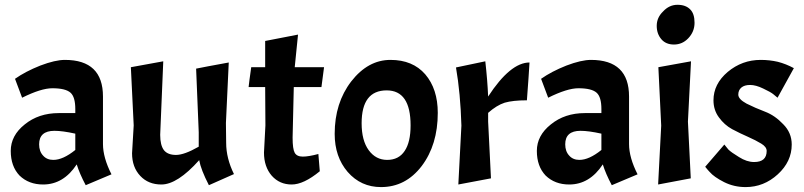

<svg xmlns="http://www.w3.org/2000/svg" viewBox="-20 -762 3319 793"><path d="M60.5 -37.1Q24.4 -75.2 24.4 -138.7Q24.4 -202.1 82 -248Q139.6 -294.9 222.7 -294.9Q246.1 -294.9 291 -294.9Q291 -298.8 291 -311.5Q291 -361.3 271.5 -378.9Q251 -397.5 196.3 -397.5Q172.9 -397.5 141.6 -387.7Q110.4 -377.9 71.3 -358.4Q61.5 -384.8 42 -436.5Q85 -466.8 146.5 -491.2Q208 -514.6 248 -514.6Q405.3 -514.6 405.3 -363.3Q405.3 -297.9 405.3 -167Q405.3 -111.3 440.4 -42Q404.3 -27.3 334 2.9Q308.6 -44.9 296.9 -83Q242.2 0 158.2 0Q98.6 0 60.5 -37.1ZM200.2 -101.6Q240.2 -101.6 291 -142.6Q291 -165 291 -210Q238.3 -221.7 205.1 -221.7Q141.6 -221.7 141.6 -166Q141.6 -136.7 158.2 -119.1Q173.8 -101.6 200.2 -101.6Z M646.5 0Q592.8 0 559.6 -35.2Q525.4 -71.3 525.4 -128.9Q527.3 -167 532.2 -244.1Q529.3 -303.7 520.5 -484.4Q554.7 -490.2 654.3 -508.8Q651.4 -432.6 641.6 -205.1Q641.6 -162.1 657.2 -141.6Q672.9 -122.1 707 -122.1Q741.2 -122.1 800.8 -156.2Q800.8 -175.8 800.8 -215.8Q797.9 -282.2 790 -478.5Q823.2 -485.4 924.8 -503.9Q921.9 -441.4 913.1 -253.9Q913.1 -233.4 914.1 -171.9Q914.1 -108.4 946.3 -43Q912.1 -27.3 842.8 2.9Q809.6 -61.5 802.7 -100.6Q712.9 0 646.5 0Z M1075.2 -484.4Q1075.2 -511.7 1075.2 -592.8Q1109.4 -599.6 1210.9 -619.1Q1207 -585 1197.3 -484.4Q1227.5 -484.4 1318.4 -484.4Q1315.4 -463.9 1307.6 -402.3Q1279.3 -402.3 1193.4 -402.3Q1192.4 -349.6 1188.5 -193.4Q1188.5 -146.5 1197.3 -130.9Q1206.1 -115.2 1230.5 -115.2Q1254.9 -115.2 1294.9 -126Q1296.9 -102.5 1300.8 -54.7Q1234.4 0 1184.6 0Q1134.8 0 1102.5 -36.1Q1070.3 -73.2 1070.3 -131.8Q1072.3 -168.9 1076.2 -244.1Q1076.2 -283.2 1075.2 -402.3Q1058.6 -402.3 1006.8 -402.3Q1008.8 -422.9 1017.6 -484.4Q1032.2 -484.4 1075.2 -484.4Z M1430.7 -425.8Q1500 -514.6 1592.8 -514.6Q1684.6 -514.6 1736.3 -455.1Q1788.1 -394.5 1788.1 -295.9Q1788.1 -164.1 1721.7 -76.2Q1655.3 10.7 1553.7 10.7Q1470.7 10.7 1416 -51.8Q1362.3 -114.3 1362.3 -209Q1362.3 -336.9 1430.7 -425.8ZM1675.8 -244.1Q1675.8 -388.7 1577.1 -388.7Q1473.6 -388.7 1473.6 -252.9Q1473.6 -181.6 1502.9 -141.6Q1532.2 -101.6 1579.1 -101.6Q1627 -101.6 1651.4 -138.7Q1675.8 -174.8 1675.8 -244.1Z M1863.3 -483.4Q1893.6 -489.3 1984.4 -508.8Q1993.2 -431.6 1996.1 -363.3Q2087.9 -503.9 2167 -503.9Q2164.1 -452.1 2156.2 -347.7Q2098.6 -347.7 2064.5 -337.9Q2031.2 -327.1 1996.1 -295.9Q1996.1 -284.2 1996.1 -259.8Q1999 -201.2 2007.8 -25.4Q1973.6 -18.6 1873 0Q1876 -60.5 1885.7 -243.2Q1881.8 -377 1863.3 -483.4Z M2233.4 -37.1Q2197.3 -75.2 2197.3 -138.7Q2197.3 -202.1 2254.9 -248Q2312.5 -294.9 2395.5 -294.9Q2418.9 -294.9 2463.9 -294.9Q2463.9 -298.8 2463.9 -311.5Q2463.9 -361.3 2444.3 -378.9Q2423.8 -397.5 2369.1 -397.5Q2345.7 -397.5 2314.5 -387.7Q2283.2 -377.9 2244.1 -358.4Q2234.4 -384.8 2214.8 -436.5Q2257.8 -466.8 2319.3 -491.2Q2380.9 -514.6 2420.9 -514.6Q2578.1 -514.6 2578.1 -363.3Q2578.1 -297.9 2578.1 -167Q2578.1 -111.3 2613.3 -42Q2577.1 -27.3 2506.8 2.9Q2481.4 -44.9 2469.7 -83Q2415 0 2331.1 0Q2271.5 0 2233.4 -37.1ZM2373 -101.6Q2413.1 -101.6 2463.9 -142.6Q2463.9 -165 2463.9 -210Q2411.1 -221.7 2377.9 -221.7Q2314.5 -221.7 2314.5 -166Q2314.5 -136.7 2331.1 -119.1Q2346.7 -101.6 2373 -101.6Z M2834 -508.8Q2831.1 -446.3 2821.3 -259.8Q2824.2 -201.2 2833 -25.4Q2798.8 -18.6 2698.2 0Q2701.2 -60.5 2710.9 -243.2Q2708 -303.7 2699.2 -484.4Q2733.4 -490.2 2834 -508.8ZM2718.8 -714.8Q2744.1 -742.2 2778.3 -742.2Q2812.5 -742.2 2831.1 -722.7Q2848.6 -705.1 2848.6 -668Q2848.6 -630.9 2822.3 -603.5Q2797.9 -578.1 2763.7 -578.1Q2730.5 -578.1 2711.9 -599.6Q2692.4 -622.1 2692.4 -655.3Q2692.4 -689.5 2718.8 -714.8Z M3094.7 -92.8Q3146.5 -92.8 3146.5 -138.7Q3146.5 -155.3 3124 -168.9Q3101.6 -182.6 3068.4 -197.3Q3037.1 -210.9 3003.9 -228.5Q2971.7 -246.1 2949.2 -277.3Q2926.8 -307.6 2926.8 -347.7Q2926.8 -415 2985.4 -464.8Q3044.9 -514.6 3122.1 -514.6Q3158.2 -514.6 3192.4 -506.8Q3226.6 -498 3258.8 -480.5Q3236.3 -439.5 3191.4 -358.4Q3184.6 -364.3 3173.8 -373Q3163.1 -381.8 3131.8 -396.5Q3101.6 -411.1 3078.1 -411.1Q3054.7 -411.1 3042 -400.4Q3029.3 -389.6 3029.3 -371.1Q3029.3 -352.5 3063.5 -334Q3098.6 -316.4 3139.6 -300.8Q3180.7 -285.2 3214.8 -249Q3250 -213.9 3250 -165Q3250 -94.7 3192.4 -42Q3134.8 10.7 3059.6 10.7Q3011.7 10.7 2970.7 -9.8Q2928.7 -31.2 2911.1 -51.8Q2904.3 -58.6 2892.6 -73.2Q2912.1 -95.7 2971.7 -165Q2977.5 -157.2 2988.3 -144.5Q3000 -132.8 3032.2 -113.3Q3064.5 -92.8 3094.7 -92.8Z"/></svg>

Font: Acme Polish
Style: Regular
Weight: 400
Designer: Juan Pablo del Peral
Version: Version 1.002